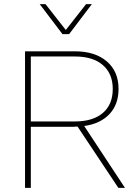

<svg xmlns="http://www.w3.org/2000/svg" viewBox="-20 -908 661 928"><path d="M342 -660Q439 -660 496 -611.5Q553 -563 553 -478Q553 -403 509 -356.5Q465 -310 387 -299L584 0H552L355 -296Q349 -296 342 -296L338 -295H129V0H101V-660ZM342 -321Q429 -321 477 -362Q525 -403 525 -478Q525 -552 477 -593.5Q429 -635 342 -635H129V-321ZM424 -888 314 -743H282L172 -888H200L298 -763L396 -888Z"/></svg>

Font: Work Sans ExtraLight
Style: Regular
Weight: 200
Designer: Wei Huang
Foundry: Wei Huang
Version: Version 2.010; ttfautohint (v1.8.3)